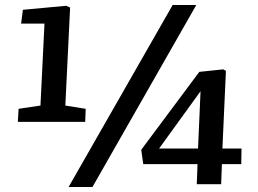

<svg xmlns="http://www.w3.org/2000/svg" viewBox="-20 -733 1025 764"><path d="M253 11 667 -713H761L348 11ZM240 -313 321 -300 319 -248H51L54 -300L141 -313L157 -639H64L71 -694L243 -710L259 -703ZM865 -142H941L940 -80H863L860 0H763L766 -80H550L542 -137L773 -447L868 -457L879 -451ZM768 -142 778 -370 613 -142Z"/></svg>

Font: Literata 12pt SemiBold
Style: Italic
Weight: 600
Italic angle: -2°
Designer: Latin by Veronika Burian and Jose Scaglione. Greek by Irene Vlachou. Cyrillic by Vera Evstafieva
Foundry: TypeTogether
Version: Version 3.002